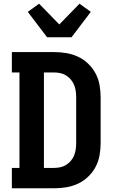

<svg xmlns="http://www.w3.org/2000/svg" viewBox="-20 -1016 640 1036"><path d="M44 0V-110H85V-625H44V-735H272Q305 -735 338 -729.5Q371 -724 401 -710Q431 -696 455.5 -672.5Q480 -649 495.5 -620Q511 -591 517 -558Q523 -525 523 -492V-243Q523 -210 517 -177Q511 -144 495.5 -115Q480 -86 455.5 -62.5Q431 -39 401 -25Q371 -11 338 -5.5Q305 0 272 0ZM217 -110H272Q289 -110 305.5 -113.5Q322 -117 336.5 -126Q351 -135 362 -148Q373 -161 379.5 -176.5Q386 -192 388.5 -209Q391 -226 391 -243V-492Q391 -509 388.5 -526Q386 -543 379.5 -558.5Q373 -574 362 -587Q351 -600 336.5 -609Q322 -618 305.5 -621.5Q289 -625 272 -625H217ZM234 -815 130 -952 191 -996 300 -884 409 -996 470 -952 366 -815Z"/></svg>

Font: Iosevka HT Extrabold Extended
Style: Regular
Weight: 800
Width: 7
Monospace: yes
Designer: Belleve Invis
Foundry: Belleve Invis
Version: Version 32.3.0; ttfautohint (v1.8.4)